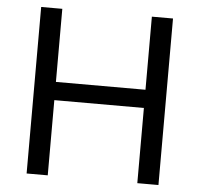

<svg xmlns="http://www.w3.org/2000/svg" viewBox="-51 -766 853 819"><g transform="rotate(5 375.0 -356.5)"><path d="M92.5 0V-713H183V-400H566.5V-713H657V0H566.5V-322H183V0Z"/></g></svg>

Font: Heraclito
Style: Regular
Weight: 400
Designer: Kostas Bartsokas (font) & Cristiano Sobral (main changes)
Foundry: Kostas Bartsokas (font) & Cristiano Sobral (main changes)
Version: Version 1.00;July 8, 2020;FontCreator 13.0.0.2655 64-bit